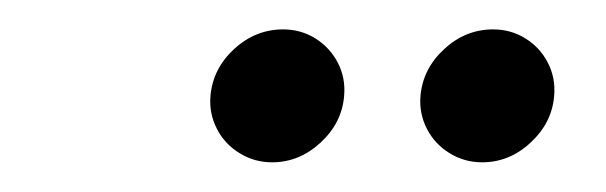

<svg xmlns="http://www.w3.org/2000/svg" viewBox="-20 -678 410 130"><path d="M264.7 -613Q266.3 -631.5 280.8 -644.8Q295.2 -658.1 313.9 -658.1Q325.9 -658.1 335.7 -652Q345.6 -645.9 350.9 -635.6Q356.3 -625.2 355.2 -613Q353.7 -594.8 339.3 -581.5Q325 -568.1 306.4 -568.1Q294.4 -568.1 284.4 -574.3Q274.4 -580.4 269.1 -590.7Q263.7 -601.1 264.7 -613ZM122.5 -613Q124.1 -631.5 138.5 -644.8Q153 -658.1 171.7 -658.1Q183.7 -658.1 193.5 -652Q203.3 -645.9 208.7 -635.6Q214.1 -625.2 213 -613Q211.5 -594.8 197.1 -581.5Q182.7 -568.1 164.2 -568.1Q152.2 -568.1 142.2 -574.3Q132.2 -580.4 126.9 -590.7Q121.5 -601.1 122.5 -613Z"/></svg>

Font: 26F Galaxy Sans Oblique
Style: Regular
Weight: 400
Italic angle: -5°
Designer: C₂₉H₂₅N₃O₅
Version: Version 1.200;FEAKit 1.0